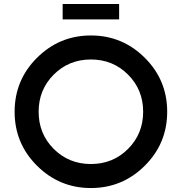

<svg xmlns="http://www.w3.org/2000/svg" viewBox="-20 -939 918 969"><path d="M296.2 -841.2V-918.8H581.2V-841.2ZM710.6 -102.5Q597.5 10 438.8 10Q280 10 166.9 -102.5Q53.8 -215 53.8 -375Q53.8 -535 166.9 -647.5Q280 -760 438.8 -760Q597.5 -760 710.6 -647.5Q823.8 -535 823.8 -375Q823.8 -215 710.6 -102.5ZM251.2 -187.5Q327.5 -111.2 438.8 -111.2Q550 -111.2 626.2 -187.5Q702.5 -263.8 702.5 -375Q702.5 -486.2 626.2 -562.5Q550 -638.8 438.8 -638.8Q327.5 -638.8 251.2 -562.5Q175 -486.2 175 -375Q175 -263.8 251.2 -187.5Z"/></svg>

Font: Now Alt Medium
Style: Regular
Weight: 500
Designer: Alfredo Marco Pradil
Foundry: Alfredo Marco Pradil
Version: Version 1.002;PS 001.002;hotconv 1.0.88;makeotf.lib2.5.64775